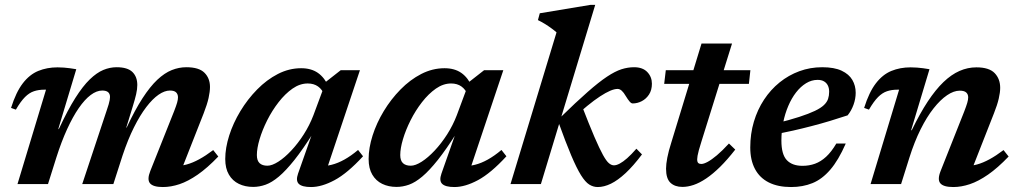

<svg xmlns="http://www.w3.org/2000/svg" viewBox="-20 -742 4102 774"><path d="M704 -38.5 686 -73.5Q709 -72.5 732.8 -79Q756.5 -85.5 782.8 -99.8Q809 -114 839.5 -137L860 -111Q816 -65 777 -38Q738 -11 703.5 0.5Q669 12 636.5 12Q597.5 12 584.8 -3Q572 -18 586 -53L682 -294Q690.5 -316 694 -328.2Q697.5 -340.5 697.5 -349.5Q697.5 -362 690 -369.5Q682.5 -377 665 -377Q643.5 -377 619.2 -360.2Q595 -343.5 569.8 -310.5Q544.5 -277.5 520 -228.5Q495.5 -179.5 474 -115L437 0H311.5L410 -296.5Q415 -311 418 -321.2Q421 -331.5 422.2 -338.5Q423.5 -345.5 423.5 -351Q423.5 -363.5 416 -370.2Q408.5 -377 392 -377Q369.5 -377 345.5 -359Q321.5 -341 297.5 -306.2Q273.5 -271.5 250.5 -221.2Q227.5 -171 207 -106.5L173.5 0H50.5L165.5 -380.5Q164 -380.5 162.2 -380.5Q160.5 -380.5 159 -380.5Q135.5 -380.5 116.8 -374.2Q98 -368 80.8 -350.8Q63.5 -333.5 44 -300L24.5 -307Q44.5 -370.5 71.8 -406Q99 -441.5 134.2 -456Q169.5 -470.5 212 -470.5Q226 -470.5 237.8 -469.5Q249.5 -468.5 261.5 -467Q273.5 -465.5 287.5 -463L214.5 -220.5L218.5 -224.5Q253 -298.5 283.5 -346.8Q314 -395 342 -422Q370 -449 396.5 -460Q423 -471 450 -471Q494 -471 513.8 -451.8Q533.5 -432.5 533.5 -399.5Q533.5 -382.5 528.8 -362Q524 -341.5 515.5 -314L489 -227.5H490.5Q524 -299 554.5 -346Q585 -393 614.2 -420.5Q643.5 -448 672.5 -459.5Q701.5 -471 731 -471Q782 -471 804.2 -448.8Q826.5 -426.5 826.5 -391.5Q826.5 -372.5 820.8 -346.8Q815 -321 801 -285Z M1181.5 -42 1240 -208H1244Q1201 -140 1166.8 -97Q1132.5 -54 1104.2 -30.2Q1076 -6.5 1050.8 2.5Q1025.5 11.5 1000.5 11.5Q968 11.5 942.8 -0.8Q917.5 -13 902.8 -38Q888 -63 888 -101Q888 -145.5 904 -195.8Q920 -246 949 -294Q978 -342 1016.5 -381.2Q1055 -420.5 1100.2 -443.8Q1145.5 -467 1194 -467Q1234.5 -467 1261.5 -448.2Q1288.5 -429.5 1306.5 -390L1288 -358.5Q1279 -381.5 1262 -393.5Q1245 -405.5 1220.5 -405.5Q1189 -405.5 1159.2 -384.8Q1129.5 -364 1103.2 -330.2Q1077 -296.5 1057.2 -257.2Q1037.5 -218 1026.5 -181Q1015.5 -144 1015.5 -117Q1015.5 -94.5 1026.5 -84.2Q1037.5 -74 1058 -74Q1076.5 -74 1102 -90.2Q1127.5 -106.5 1154.2 -135Q1181 -163.5 1204.5 -200.2Q1228 -237 1243.5 -277.5L1293.5 -412L1353.5 -459H1431L1289.5 -36.5L1268.5 -72.5Q1292 -71.5 1317 -77.8Q1342 -84 1368.5 -98.8Q1395 -113.5 1423.5 -137.5L1443.5 -112Q1380.5 -43.5 1328.8 -15.8Q1277 12 1234 12Q1197.5 12 1184.5 -0.8Q1171.5 -13.5 1181.5 -42Z M1759.5 -42 1818 -208H1822Q1779 -140 1744.8 -97Q1710.5 -54 1682.2 -30.2Q1654 -6.5 1628.8 2.5Q1603.5 11.5 1578.5 11.5Q1546 11.5 1520.8 -0.8Q1495.5 -13 1480.8 -38Q1466 -63 1466 -101Q1466 -145.5 1482 -195.8Q1498 -246 1527 -294Q1556 -342 1594.5 -381.2Q1633 -420.5 1678.2 -443.8Q1723.5 -467 1772 -467Q1812.5 -467 1839.5 -448.2Q1866.5 -429.5 1884.5 -390L1866 -358.5Q1857 -381.5 1840 -393.5Q1823 -405.5 1798.5 -405.5Q1767 -405.5 1737.2 -384.8Q1707.5 -364 1681.2 -330.2Q1655 -296.5 1635.2 -257.2Q1615.5 -218 1604.5 -181Q1593.5 -144 1593.5 -117Q1593.5 -94.5 1604.5 -84.2Q1615.5 -74 1636 -74Q1654.5 -74 1680 -90.2Q1705.5 -106.5 1732.2 -135Q1759 -163.5 1782.5 -200.2Q1806 -237 1821.5 -277.5L1871.5 -412L1931.5 -459H2009L1867.5 -36.5L1846.5 -72.5Q1870 -71.5 1895 -77.8Q1920 -84 1946.5 -98.8Q1973 -113.5 2001.5 -137.5L2021.5 -112Q1958.5 -43.5 1906.8 -15.8Q1855 12 1812 12Q1775.5 12 1762.5 -0.8Q1749.5 -13.5 1759.5 -42Z M2379.5 -722.5 2160.5 0H2038L2223.5 -611.5Q2214.5 -619.5 2202.5 -628.2Q2190.5 -637 2176.8 -645.5Q2163 -654 2148.5 -661L2156 -688.5L2361 -722.5ZM2230.5 -251.5 2238.5 -268Q2303.5 -331.5 2348.8 -371.2Q2394 -411 2426.8 -432.8Q2459.5 -454.5 2485.2 -462.8Q2511 -471 2536 -471Q2571 -471 2589.5 -451.5Q2608 -432 2608 -404.5Q2608 -379 2596.5 -361.2Q2585 -343.5 2567.2 -334.2Q2549.5 -325 2530.5 -325Q2524.5 -325 2517.8 -333Q2511 -341 2502.5 -355Q2494.5 -369 2486.5 -376.2Q2478.5 -383.5 2469.5 -383.5Q2457 -383.5 2439.5 -376Q2422 -368.5 2399 -353.5Q2376 -338.5 2347.5 -315.2Q2319 -292 2285.5 -261L2324.5 -318.5Q2355.5 -238.5 2376.2 -190.2Q2397 -142 2410.8 -117.2Q2424.5 -92.5 2434.8 -84Q2445 -75.5 2455 -75.5Q2465 -75.5 2478.2 -82.5Q2491.5 -89.5 2508.2 -104.2Q2525 -119 2545.5 -142.5L2568 -119.5Q2533 -73 2501.8 -44Q2470.5 -15 2442.8 -1.5Q2415 12 2389.5 12Q2371.5 12 2355.5 2Q2339.5 -8 2322 -36Q2304.5 -64 2282.5 -116Q2260.5 -168 2230.5 -251.5Z M2657.5 -404 2664 -459H3005L2999 -404ZM2808 -172.5Q2801 -150.5 2797.2 -136.5Q2793.5 -122.5 2792 -114Q2790.5 -105.5 2790.5 -100Q2790.5 -89 2794.8 -85Q2799 -81 2807 -81Q2817 -81 2832.8 -89.5Q2848.5 -98 2870 -116Q2891.5 -134 2918.5 -163.5L2944 -139Q2912 -98 2882.8 -69.2Q2853.5 -40.5 2826.8 -22.5Q2800 -4.5 2776.2 3.5Q2752.5 11.5 2731 11.5Q2700.5 11.5 2682.8 -5.2Q2665 -22 2665 -62Q2665 -80 2670 -106.2Q2675 -132.5 2686.5 -168.5L2808 -566.5H2931Z M3276 -420Q3251.5 -420 3229.5 -406.5Q3207.5 -393 3189.2 -369.5Q3171 -346 3157.8 -315Q3144.5 -284 3137.2 -248.2Q3130 -212.5 3130 -175.5Q3130 -119.5 3151.8 -96.5Q3173.5 -73.5 3215 -73.5Q3242 -73.5 3265.5 -82Q3289 -90.5 3310.2 -110Q3331.5 -129.5 3351.5 -163.5H3389.5Q3360 -96 3327 -57.8Q3294 -19.5 3255.2 -3.8Q3216.5 12 3169 12Q3116 12 3079.2 -6.5Q3042.5 -25 3023.5 -60.8Q3004.5 -96.5 3004.5 -147.5Q3004.5 -202.5 3019 -251.2Q3033.5 -300 3060 -340.2Q3086.5 -380.5 3122.8 -409.8Q3159 -439 3202.5 -455Q3246 -471 3294.5 -471Q3343 -471 3372.8 -457Q3402.5 -443 3416 -419.8Q3429.5 -396.5 3429.5 -368Q3429.5 -344 3420.8 -319.8Q3412 -295.5 3397 -277Q3362.5 -265.5 3326 -254.5Q3289.5 -243.5 3252 -233.8Q3214.5 -224 3177 -215.5Q3139.5 -207 3103.5 -200L3105.5 -244Q3163 -258 3202 -270.8Q3241 -283.5 3265 -295Q3289 -306.5 3301.5 -318.5Q3314 -330.5 3318.2 -343.5Q3322.5 -356.5 3322.5 -372Q3322.5 -387 3317.2 -397.5Q3312 -408 3301.8 -414Q3291.5 -420 3276 -420Z M3483 -300 3463.5 -307Q3483.5 -370.5 3510.8 -406Q3538 -441.5 3573.2 -456Q3608.5 -470.5 3651 -470.5Q3665 -470.5 3677 -469.5Q3689 -468.5 3701 -467Q3713 -465.5 3727 -463L3652.5 -215.5L3656.5 -219Q3688.5 -285 3720 -332.8Q3751.5 -380.5 3783.2 -411Q3815 -441.5 3848 -456Q3881 -470.5 3916 -470.5Q3967.5 -470.5 3989.8 -447.2Q4012 -424 4012 -388Q4012 -369.5 4006.2 -344.5Q4000.5 -319.5 3987 -285.5L3890 -38.5L3872 -73.5Q3895 -72.5 3918.8 -79Q3942.5 -85.5 3968.8 -99.8Q3995 -114 4025.5 -137L4046 -111Q4002 -65 3963 -38Q3924 -11 3889.5 0.5Q3855 12 3823 12Q3783.5 12 3770.8 -3Q3758 -18 3772 -53L3867 -292.5Q3875.5 -314.5 3879.2 -327.2Q3883 -340 3883 -349.5Q3883 -362 3875 -369.2Q3867 -376.5 3849 -376.5Q3825 -376.5 3798 -358.2Q3771 -340 3743.5 -305.2Q3716 -270.5 3691 -220.2Q3666 -170 3646 -106.5L3612.5 0H3489.5L3604.5 -380.5Q3603 -380.5 3601.2 -380.5Q3599.5 -380.5 3598 -380.5Q3574.5 -380.5 3555.8 -374.2Q3537 -368 3519.8 -350.8Q3502.5 -333.5 3483 -300Z"/></svg>

Font: Newsreader SemiBold
Style: Italic
Weight: 600
Italic angle: -17°
Designer: Hugues Gentile
Foundry: Production Type
Version: Version 1.003